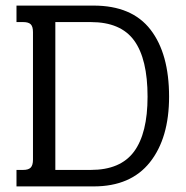

<svg xmlns="http://www.w3.org/2000/svg" viewBox="-20 -667 664 687"><path d="M39 -59H63Q82 -59 90 -67.5Q98 -76 98 -96V-552Q98 -572 90 -580Q82 -588 63 -588H39V-647H315Q452 -647 518.5 -561Q585 -475 585 -321Q585 -173 516.5 -86.5Q448 0 315 0H39ZM305 -59Q411 -59 459.5 -124.5Q508 -190 508 -321Q508 -456 460 -522Q412 -588 305 -588H178V-59Z"/></svg>

Font: Pridi Light
Style: Regular
Weight: 300
Designer: Katatrad Team
Foundry: CadsonDemak
Version: Version 1.003